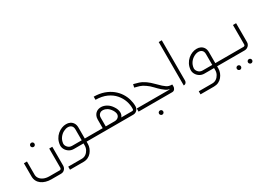

<svg xmlns="http://www.w3.org/2000/svg" viewBox="-16 -1405 3269 2386"><g transform="rotate(-30 1618.5 -212.5)"><path d="M248 -272Q236 -272 227 -281Q218 -290 218 -302Q218 -315 227 -323.5Q236 -332 248 -332Q261 -332 269.5 -323.5Q278 -315 278 -302Q278 -290 269.5 -281Q261 -272 248 -272Z M238 187Q197 187 161 176.5Q125 166 98.5 146.5Q72 127 57 98Q42 69 42 33V-157H86V33Q86 62 104 87Q122 112 156 127Q190 142 238 142H383Q392 143 399 135Q406 127 406 119V-158H450V113Q450 132 441 149Q432 166 415.5 176.5Q399 187 377 187Z M815 0V-45H969V0ZM498 199V155H691Q726 155 751.5 137Q777 119 792 90.5Q807 62 807 30V-200Q807 -237 787.5 -254.5Q768 -272 738 -272Q708 -272 674.5 -254.5Q641 -237 616.5 -204Q592 -171 587 -124Q586 -95 609.5 -70Q633 -45 669 -45H828V0H669Q632 0 603 -18Q574 -36 557.5 -65Q541 -94 543 -127Q547 -172 565.5 -207Q584 -242 612.5 -266.5Q641 -291 673.5 -303.5Q706 -316 737 -316Q767 -317 793 -304.5Q819 -292 835 -266.5Q851 -241 851 -203V31Q851 62 839.5 92Q828 122 807.5 146.5Q787 171 757.5 185Q728 199 691 199Z M958 0V-45H1528Q1539 -44 1545.5 -50.5Q1552 -57 1551 -68Q1553 -123 1534 -179.5Q1515 -236 1473 -285Q1431 -334 1365 -364Q1299 -394 1207 -395V-440Q1289 -439 1352.5 -416.5Q1416 -394 1463 -356.5Q1510 -319 1540 -272Q1570 -225 1584 -174Q1598 -123 1597 -75Q1597 -54 1586.5 -37Q1576 -20 1559.5 -10Q1543 0 1522 0ZM1280 0V-45Q1310 -45 1330.5 -62.5Q1351 -80 1351 -108Q1351 -119 1346 -134Q1341 -149 1330 -167Q1306 -204 1277.5 -220.5Q1249 -237 1223 -238Q1197 -239 1180 -227Q1168 -219 1160 -205Q1152 -191 1152 -170V-39H1108V-170Q1108 -201 1120.5 -225.5Q1133 -250 1154 -264Q1185 -284 1223.5 -282.5Q1262 -281 1300 -258.5Q1338 -236 1366 -192Q1381 -170 1388 -149Q1395 -128 1396 -109Q1397 -74 1379 -50Q1361 -26 1334.5 -13.5Q1308 -1 1280 0Z M1834 180Q1822 180 1813 171Q1804 162 1804 150Q1804 137 1813 128.5Q1822 120 1834 120Q1847 120 1855.5 128.5Q1864 137 1864 150Q1864 162 1855.5 171Q1847 180 1834 180Z M1597 0V-45H2063Q2065 -44 2066.5 -45.5Q2068 -47 2070 -49Q2043 -54 2020.5 -69.5Q1998 -85 1979 -102Q1946 -131 1912.5 -167Q1879 -203 1842 -228Q1804 -256 1767 -267.5Q1730 -279 1699 -286L1709 -330Q1740 -323 1782 -309.5Q1824 -296 1868 -265Q1909 -235 1944.5 -198.5Q1980 -162 2011 -134Q2032 -116 2048.5 -104.5Q2065 -93 2083.5 -88Q2102 -83 2128 -83L2129 -62Q2130 -52 2127.5 -41.5Q2125 -31 2119 -21.5Q2113 -12 2103.5 -6Q2094 0 2080 0Z M2246 -1V-624H2290V-46Q2290 -35 2285 -24.5Q2280 -14 2270.5 -7.5Q2261 -1 2246 -1Z M2688 0V-45H2842V0ZM2371 199V155H2564Q2599 155 2624.5 137Q2650 119 2665 90.5Q2680 62 2680 30V-200Q2680 -237 2660.5 -254.5Q2641 -272 2611 -272Q2581 -272 2547.5 -254.5Q2514 -237 2489.5 -204Q2465 -171 2460 -124Q2459 -95 2482.5 -70Q2506 -45 2542 -45H2701V0H2542Q2505 0 2476 -18Q2447 -36 2430.5 -65Q2414 -94 2416 -127Q2420 -172 2438.5 -207Q2457 -242 2485.5 -266.5Q2514 -291 2546.5 -303.5Q2579 -316 2610 -316Q2640 -317 2666 -304.5Q2692 -292 2708 -266.5Q2724 -241 2724 -203V31Q2724 62 2712.5 92Q2701 122 2680.5 146.5Q2660 171 2630.5 185Q2601 199 2564 199Z M2950 180Q2938 180 2929 171Q2920 162 2920 150Q2920 137 2929 128.5Q2938 120 2950 120Q2963 120 2971.5 128.5Q2980 137 2980 150Q2980 162 2971.5 171Q2963 180 2950 180ZM3110 180Q3098 180 3089 171Q3080 162 3080 150Q3080 137 3089 128.5Q3098 120 3110 120Q3123 120 3131.5 128.5Q3140 137 3140 150Q3140 162 3131.5 171Q3123 180 3110 180Z M2831 0V-45H3126Q3138 -44 3144.5 -50.5Q3151 -57 3151 -67V-346H3196V-74Q3196 -53 3185.5 -36.5Q3175 -20 3158 -10Q3141 0 3120 0Z"/></g></svg>

Font: Mada Light
Style: Regular
Weight: 300
Designer: Khaled Hosny
Version: Version 1.5